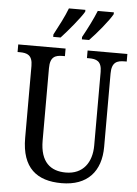

<svg xmlns="http://www.w3.org/2000/svg" viewBox="-62 -978 739 1034"><g transform="rotate(5 308.0 -460.5)"><path d="M352 -784V-771H391C431 -812 492 -886 511 -921V-931H424C406 -886 379 -833 352 -784ZM197 -784V-771H237C275 -812 337 -886 357 -921V-931H268C251 -886 223 -833 197 -784ZM310 10C450 10 522 -72 522 -205V-601C522 -664 552 -673 592 -673H603V-714H388V-673H399C439 -673 468 -664 468 -605V-207C468 -117 422 -49 328 -49C246 -49 189 -93 189 -210V-601C189 -664 218 -673 258 -673H269V-714H13V-673H25C64 -673 94 -664 94 -605V-216C94 -53 177 10 310 10Z"/></g></svg>

Font: Noto Serif Khmer Condensed
Style: Regular
Weight: 400
Width: 3
Designer: Danh Hong and the Monotype Design Team
Foundry: Monotype Imaging Inc.
Version: Version 2.004